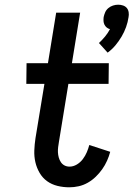

<svg xmlns="http://www.w3.org/2000/svg" viewBox="-20 -789 568 817"><path d="M438 -565 401 -606Q415 -619 427 -633.5Q439 -648 448 -665Q440 -667 434 -672Q428 -677 424.5 -684Q421 -691 420.5 -699Q420 -707 421 -716Q423 -726 427.5 -736.5Q432 -747 441 -754.5Q450 -762 461 -765.5Q472 -769 483 -769Q494 -769 504 -765.5Q514 -762 520 -754.5Q526 -747 527.5 -736.5Q529 -726 527 -716Q524 -695 516.5 -674Q509 -653 497.5 -633.5Q486 -614 471.5 -596.5Q457 -579 438 -565ZM275 8Q249 8 224.5 2Q200 -4 180.5 -18Q161 -32 148.5 -53.5Q136 -75 130.5 -99Q125 -123 126 -149Q127 -175 131 -201L169 -432H92L93 -520H184L219 -735H321L286 -520H443L442 -432H271L231 -187Q229 -175 227.5 -163.5Q226 -152 226.5 -141Q227 -130 230 -119Q233 -108 239 -99Q245 -90 254.5 -85Q264 -80 276 -80Q292 -80 307 -89Q322 -98 332.5 -112Q343 -126 349.5 -141.5Q356 -157 360 -172L449 -143Q444 -124 435.5 -105Q427 -86 415 -69Q403 -52 387.5 -37Q372 -22 353.5 -11.5Q335 -1 315 3.5Q295 8 275 8Z"/></svg>

Font: Iosevka SS18 Semibold
Style: Italic
Weight: 600
Italic angle: -9°
Monospace: yes
Designer: Belleve Invis
Foundry: Belleve Invis
Version: Version 25.1.1; ttfautohint (v1.8.4)